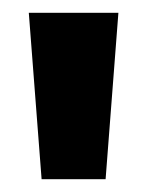

<svg xmlns="http://www.w3.org/2000/svg" viewBox="-20 -720 230 300"><path d="M25 -700H165L145 -440H45Z"/></svg>

Font: Epunda Sans Black
Style: Regular
Weight: 900
Designer: Simon Atzbach
Foundry: typofactur
Version: Version 2.204; ttfautohint (v1.8.4.7-5d5b)